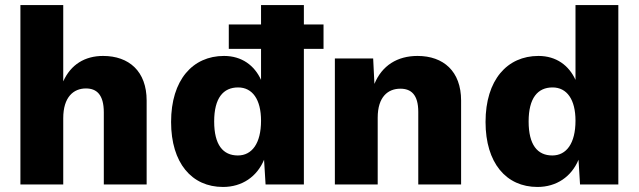

<svg xmlns="http://www.w3.org/2000/svg" viewBox="-20 -732 2535 762"><path d="M61 0H231V-263C231 -347 272 -381 321 -381C363 -381 392 -357 392 -286V0H562V-333C562 -449 492 -510 389 -510C317 -510 261 -476 231 -409V-712H61Z M865 10C941 10 1000 -31 1028 -98L1034 0H1186V-538H1264V-635H1186V-712H1016V-635H888V-538H1016V-415C990 -472 940 -510 869 -510C745 -510 659 -415 659 -248C659 -85 741 10 865 10ZM924 -115C865 -115 830 -157 830 -250C830 -343 866 -385 925 -385C982 -385 1016 -337 1016 -253C1016 -163 980 -115 924 -115Z M1309 0H1479V-265C1479 -348 1520 -380 1569 -380C1611 -380 1640 -357 1640 -288V0H1810V-333C1810 -449 1740 -510 1637 -510C1557 -510 1496 -472 1466 -399L1461 -500H1309Z M2113 10C2189 10 2248 -31 2276 -98L2282 0H2434V-712H2264V-415C2238 -472 2188 -510 2117 -510C1993 -510 1907 -415 1907 -248C1907 -85 1989 10 2113 10ZM2172 -115C2113 -115 2078 -157 2078 -250C2078 -343 2114 -385 2173 -385C2230 -385 2264 -337 2264 -253C2264 -163 2228 -115 2172 -115Z"/></svg>

Font: Work Sans
Style: Bold
Weight: 700
Designer: Wei Huang
Foundry: Wei Huang
Version: Version 2.012